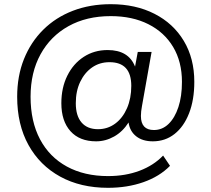

<svg xmlns="http://www.w3.org/2000/svg" viewBox="-20 -734 1009 917"><path d="M496 163Q365 163 267.5 109.5Q170 56 116 -41.5Q62 -139 62 -272Q62 -371 94.5 -452Q127 -533 186.5 -592Q246 -651 328 -682.5Q410 -714 509 -714Q628 -714 718 -668Q808 -622 858 -538.5Q908 -455 908 -343Q908 -257 883 -193Q858 -129 813.5 -94Q769 -59 710 -59Q661 -59 630.5 -83Q600 -107 594 -149Q566 -105 525 -82Q484 -59 439 -59Q360 -59 316.5 -107.5Q273 -156 273 -241Q273 -315 301.5 -372.5Q330 -430 380 -462.5Q430 -495 494 -495Q594 -495 625 -416L638 -486H704L658 -227Q653 -201 653 -180Q653 -113 715 -113Q755 -113 785 -142Q815 -171 832 -222.5Q849 -274 849 -343Q849 -439 807 -509.5Q765 -580 688.5 -618.5Q612 -657 509 -657Q393 -657 307 -609Q221 -561 173.5 -474.5Q126 -388 126 -272Q126 -154 171 -69Q216 16 299.5 61.5Q383 107 496 107Q579 107 646.5 81.5Q714 56 759 9L792 58Q742 109 665 136Q588 163 496 163ZM448 -117Q494 -117 530 -143.5Q566 -170 586.5 -217Q607 -264 607 -324Q607 -437 503 -437Q456 -437 420 -412Q384 -387 363 -343Q342 -299 342 -241Q342 -181 369.5 -149Q397 -117 448 -117Z"/></svg>

Font: Mulish
Style: Regular
Weight: 400
Designer: Vernon Adams
Foundry: Vernon Adams
Version: Version 3.603; ttfautohint (v1.8.3)